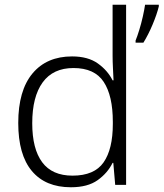

<svg xmlns="http://www.w3.org/2000/svg" viewBox="-20 -780 690 810"><path d="M279 10Q172 10 114.5 -58.5Q57 -127 57 -261Q57 -398 117 -470Q177 -542 284 -542Q351 -542 392.5 -512.5Q434 -483 455 -441H459Q458 -464 456.5 -492.5Q455 -521 455 -545V-760H512V0H466L458 -93H455Q434 -50 392 -20Q350 10 279 10ZM286 -39Q378 -39 417 -95Q456 -151 456 -257V-266Q456 -376 417.5 -434.5Q379 -493 290 -493Q204 -493 160 -432.5Q116 -372 116 -260Q116 -152 158 -95.5Q200 -39 286 -39ZM650 -753Q642 -720 624 -677Q606 -634 585 -600H552V-609Q559 -626 567.5 -653.5Q576 -681 582.5 -710Q589 -739 592 -760H650Z"/></svg>

Font: Noto Sans Thai Looped Light
Style: Regular
Weight: 300
Designer: Sasikarn Vongin, Ben Mitchell
Foundry: The Fontpad Ltd
Version: Version 1.001; ttfautohint (v1.8.4.7-5d5b)